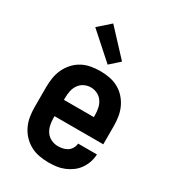

<svg xmlns="http://www.w3.org/2000/svg" viewBox="-189 -871 877 979"><g transform="rotate(30 250.0 -381.5)"><path d="M252 8Q225 8 197.5 3Q170 -2 146 -15Q122 -28 103 -48Q84 -68 72 -93Q60 -118 55.5 -145.5Q51 -173 51 -200V-320Q51 -347 55.5 -374.5Q60 -402 71.5 -426.5Q83 -451 101.5 -471.5Q120 -492 144 -505Q168 -518 195.5 -523Q223 -528 250 -528Q277 -528 304.5 -523Q332 -518 356 -505Q380 -492 398.5 -471.5Q417 -451 428.5 -426.5Q440 -402 444.5 -374.5Q449 -347 449 -320V-212H162V-200Q162 -180 166.5 -159.5Q171 -139 182.5 -122.5Q194 -106 213 -97Q232 -88 252 -88Q267 -88 281.5 -91Q296 -94 308 -102Q320 -110 327.5 -123Q335 -136 336 -151H447Q446 -127 438.5 -105Q431 -83 417.5 -63.5Q404 -44 385 -30Q366 -16 344 -7Q322 2 299 5Q276 8 252 8ZM162 -308H338V-320Q338 -340 334 -360Q330 -380 318.5 -397Q307 -414 288.5 -423Q270 -432 250 -432Q230 -432 211.5 -423Q193 -414 181.5 -397Q170 -380 166 -360Q162 -340 162 -320ZM265 -575 115 -709 185 -771 321 -625Z"/></g></svg>

Font: Zed Mono
Style: Bold
Weight: 700
Monospace: yes
Designer: Belleve Invis
Foundry: Belleve Invis
Version: Version 1.0.0; ttfautohint (v1.8.4)